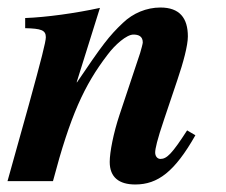

<svg xmlns="http://www.w3.org/2000/svg" viewBox="-26 -482 602 511"><path d="M472 -135C432 -73 418 -59 401 -59C393 -59 387 -66 387 -76C387 -86 392 -109 411 -165L446 -269C462 -316 474 -361 474 -385C474 -434 452 -462 401 -462C364 -462 328 -447 301 -421C264 -386 246 -362 179 -263H178L240 -461C176 -447 97 -436 41 -434V-407C83 -406 96 -402 96 -383C96 -371 84 -324 51 -204L-6 0H115C161 -174 198 -255 260 -336C280 -363 311 -390 329 -390C342 -390 354 -386 354 -369C354 -366 350 -351 347 -341L292 -176C276 -128 266 -77 266 -51C266 -10 291 9 334 9C394 9 439 -25 494 -122Z"/></svg>

Font: XITS
Style: Bold Italic
Weight: 700
Italic angle: -16.33°
Designer: MicroPress Inc., with final additions and corrections provided by Coen Hoffman, Elsevier (retired)
Version: Version 1.302